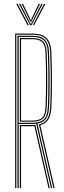

<svg xmlns="http://www.w3.org/2000/svg" viewBox="-20 -974 331 994"><path d="M58.5 0V-800H149.8Q179.2 -800 200.2 -791.1Q221.2 -782.2 233 -760.2Q244.8 -738.2 246.2 -698.8Q249.2 -618.5 249 -550.2Q248.8 -482 246.2 -420.5Q244.5 -379.2 230.9 -356.6Q217.2 -334 188.5 -325.8L262.8 0H256.5L181.2 -329.8Q210.5 -336 224.4 -357.8Q238.2 -379.5 240 -420.8Q242.8 -482.5 242.9 -551.6Q243 -620.8 240 -698.8Q238.8 -736.2 227.8 -757Q216.8 -777.8 197 -786Q177.2 -794.2 149.8 -794.2H64.5V0ZM82.8 0V-326.8H146Q150.8 -326.8 154.9 -326.9Q159 -327 163 -327.2L237.5 0H231.2L158.2 -321.2Q155.5 -321 152.5 -320.9Q149.5 -320.8 146 -320.8H89V0ZM70.5 0V-788.5H149.8Q176.2 -788.5 194.4 -780.8Q212.5 -773 222.6 -753.5Q232.8 -734 234 -698.2Q236.8 -624 236.9 -553.5Q237 -483 234 -421Q232.2 -379.2 218 -359.2Q203.8 -339.2 173.8 -334.2L250 0H244L167.5 -333.5Q162.8 -333 158 -332.8Q153.2 -332.5 148.8 -332.5H76.8V0ZM76.8 -338.2H148.8Q185.5 -338.2 205.5 -354.6Q225.5 -371 227.8 -421.2Q230.5 -482.5 230.6 -552.1Q230.8 -621.8 227.8 -698Q226 -749 206 -765.9Q186 -782.8 149.8 -782.8H76.8ZM82.8 -344V-776.8H149.8Q183.2 -776.8 201.6 -761.5Q220 -746.2 221.8 -698Q224.5 -624 224.6 -553.9Q224.8 -483.8 221.8 -421.2Q219.5 -372.8 200.6 -358.4Q181.8 -344 148.8 -344ZM89 -349.8H148.8Q179.8 -349.8 196.8 -363.1Q213.8 -376.5 215.8 -421.5Q218.2 -483.5 218.4 -552.9Q218.5 -622.2 215.8 -697.8Q214 -744.2 196.8 -757.6Q179.5 -771 149.8 -771H89ZM64 -954H71L129.5 -844H122.2ZM78 -954H85.2L132.5 -861.5L138.2 -850.5H140.8L146.5 -861.5L194 -954H201.2L143.2 -844H136ZM92 -954H99L135 -879.5L138.5 -868.8H140.8L144.2 -879.5L180 -954H187.2L147.8 -874L142 -861.2H137L131.2 -874ZM208.2 -954H215.2L156.8 -844H149.8Z"/></svg>

Font: Big Shoulders Inline Display ExtraLight
Style: Regular
Weight: 250
Version: Version 2.002